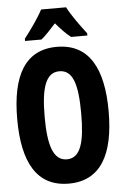

<svg xmlns="http://www.w3.org/2000/svg" viewBox="-62 -974 653 1025"><g transform="rotate(-5 265.0 -461.5)"><path d="M98 -783V-771H186C208 -788 234 -817 265 -851C294 -817 320 -790 345 -771H432V-783C395 -831 355 -886 332 -931H198C178 -891 129 -822 98 -783ZM265 8C437 8 510 -129 510 -358C510 -589 436 -725 264 -725C93 -725 20 -591 20 -359C20 -128 93 8 265 8ZM266 -122C192 -122 167 -208 167 -359C167 -510 192 -594 266 -594C339 -594 363 -515 363 -358C363 -210 341 -122 266 -122Z"/></g></svg>

Font: Noto Sans Mono Condensed ExtraBold
Style: Regular
Weight: 800
Width: 3
Designer: Monotype Design Team
Foundry: Monotype Imaging Inc.
Version: Version 2.014